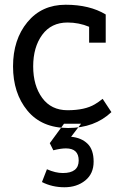

<svg xmlns="http://www.w3.org/2000/svg" viewBox="-20 -530 505 810"><path d="M450 -57 413 -113Q394 -98 380 -90Q338 -65 265 -65Q196 -65 158 -117Q120 -169 120 -250Q120 -331 158 -383Q196 -435 265 -435Q313 -435 356 -417V-350H426V-469Q358 -510 257 -510Q156 -510 95.5 -436.5Q35 -363 35 -250Q35 -137 95.5 -63.5Q156 10 267.5 10Q379 10 450 -57ZM157 238 178 184Q214 200 245 200Q312 200 312 147Q312 96 258 96Q237 96 205 104L190 74L250 -8H322L280 47Q323 51 349 76Q375 101 375 152Q375 203 339.5 231.5Q304 260 252 260Q200 260 157 238Z"/></svg>

Font: Cherry Swash
Style: Regular
Weight: 400
Designer: Kasatkina Nataliya
Foundry: Nataliya Kasatkina
Version: Version 1.001